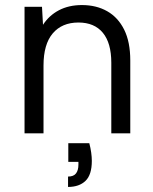

<svg xmlns="http://www.w3.org/2000/svg" viewBox="-20 -527 603 759"><path d="M333 39Q338 58 340.5 76Q343 94 343 109Q343 164 318 188Q293 212 249 212V171Q271 171 280.5 158.5Q290 146 290 124V109H299V113H250V39ZM77 -500H146L150 -429Q174 -466 213 -486.5Q252 -507 304 -507Q361 -507 404 -482.5Q447 -458 471 -409.5Q495 -361 495 -288V0H420V-279Q420 -357 386.5 -397.5Q353 -438 290 -438Q225 -438 188.5 -395Q152 -352 152 -268V0H77Z"/></svg>

Font: Albert Sans
Style: Regular
Weight: 400
Designer: Andreas Rasmussen
Foundry: a.Foundry
Version: Version 1.025